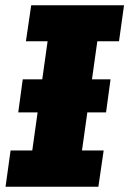

<svg xmlns="http://www.w3.org/2000/svg" viewBox="-20 -706 489 726"><path d="M66 -406H398L381 -281H49ZM1 0 20 -137H102L160 -550H78L98 -686H449L430 -550H348L290 -137H372L352 0Z"/></svg>

Font: Chivo Medium ExtraBold
Style: Italic
Weight: 800
Italic angle: -8.05°
Version: Version 2.002